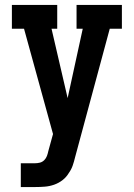

<svg xmlns="http://www.w3.org/2000/svg" viewBox="-20 -550 540 775"><path d="M64 205V109H121Q131 109 141 106.5Q151 104 158.5 96.5Q166 89 169.5 79.5Q173 70 175 60L194 -9L77 -434H28V-530H211V-434H188L253 -154L314 -434H289V-530H472V-434H423L283 85Q279 102 273.5 118Q268 134 258 148Q248 165 232.5 177Q217 189 198.5 195.5Q180 202 160.5 203.5Q141 205 121 205Z"/></svg>

Font: Iosevka Slab
Style: Bold
Weight: 700
Monospace: yes
Designer: Belleve Invis
Foundry: Belleve Invis
Version: Version 11.1.1; ttfautohint (v1.8.3)